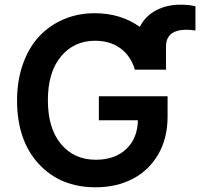

<svg xmlns="http://www.w3.org/2000/svg" viewBox="-20 -794 859 824"><path d="M693.4 -495.1H558.1V-498Q540 -555.2 496.1 -587.2Q452.1 -619.1 388.2 -619.1Q297.9 -619.1 241.7 -551.8Q185.5 -484.4 185.5 -364.3Q185.5 -243.2 241.7 -175.8Q297.9 -108.4 391.1 -108.4Q473.1 -108.4 521.7 -154.3Q570.3 -200.2 571.8 -277.8H404.3V-380.9H699.2V-293.5Q699.2 -201.2 659.4 -132.1Q619.6 -63 549.8 -26.6Q480 9.8 390.1 9.8Q238.3 9.8 145.8 -91.1Q53.2 -191.9 53.2 -362.8Q53.2 -448.7 78.6 -519.8Q104 -590.8 148.4 -638.2Q192.9 -685.5 253.9 -711.4Q314.9 -737.3 386.2 -737.3Q497.6 -737.3 580.1 -678.7Q603 -724.6 649.2 -749.3Q695.3 -773.9 754.9 -773.9Q792 -773.9 818.8 -767.1V-663.1Q791.5 -666.5 781.7 -666.5Q692.4 -666.5 692.4 -594.2V-499.5Q692.4 -498.5 692.9 -498V-496.1Q693.4 -495.6 693.4 -495.1Z"/></svg>

Font: Interop SemBd
Style: Regular
Weight: 600
Designer: Rasmus Andersson, Google, Jang Haemin
Foundry: jhaemin
Version: Version 1.007